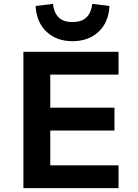

<svg xmlns="http://www.w3.org/2000/svg" viewBox="-20 -973 715 993"><path d="M101 0V-705H593V-587H240V-416H572V-298H240V-118H593V0ZM355 -760Q273 -760 221 -808.5Q169 -857 164 -942L254 -953Q258 -910 282 -884.5Q306 -859 354 -859Q404 -859 428.5 -884.5Q453 -910 457 -953L546 -942Q542 -857 489.5 -808.5Q437 -760 355 -760Z"/></svg>

Font: Nunito Sans 6pt
Style: Bold
Weight: 700
Version: Version 3.101;gftools[0.9.27]